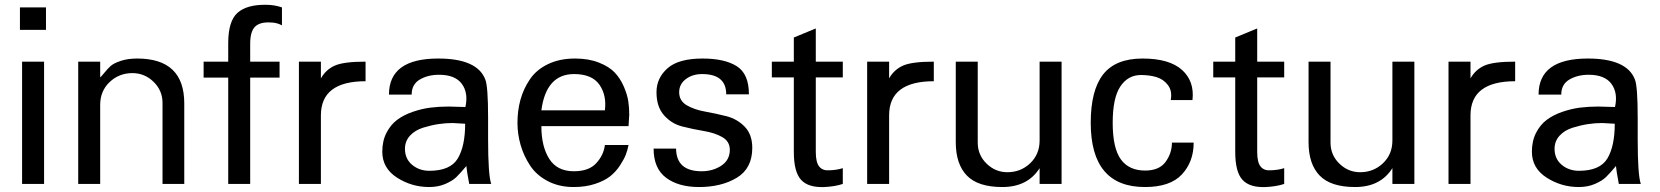

<svg xmlns="http://www.w3.org/2000/svg" viewBox="-20 -752 6786 785"><path d="M168 -629.9V-721.7H61.5V-629.9ZM160.2 0V-500H70.3V0Z M733.4 0V-329.1C733.4 -451.5 669.3 -512.7 541 -512.7C515 -512.7 492.4 -509.4 473.1 -502.9C453.9 -496.4 440.3 -489.4 432.1 -481.9C424 -474.4 415.7 -465.5 407.2 -455.1C398.8 -444.7 392.9 -438.2 389.6 -435.5V-500H299.8V0H389.6V-323.2C389.6 -361 402.5 -392.1 428.2 -416.5C453.9 -440.9 485 -453.1 521.5 -453.1C554.7 -453.1 583.5 -441.2 607.9 -417.5C632.3 -393.7 644.5 -364.9 644.5 -331.1V0Z M1132.8 -648.4V-721.7C1112.6 -728.8 1090.8 -732.4 1067.4 -732.4C1015.3 -733.1 976.6 -722.2 951.2 -699.7C925.8 -677.2 913.1 -635.7 913.1 -575.2V-500H812.5V-434.6H913.1V0H1002.9V-434.6H1123V-500H1002.9V-573.2C1002.9 -605.8 1009.3 -628.7 1022 -642.1C1034.7 -655.4 1055.3 -661.5 1084 -660.2C1102.2 -660.2 1118.5 -656.2 1132.8 -648.4Z M1474.6 -419.9V-500C1415.4 -500 1373.5 -494.6 1349.1 -483.9C1324.7 -473.1 1305.7 -455.7 1292 -431.6V-500H1202.1V0H1292V-280.3C1292 -373.4 1352.9 -419.9 1474.6 -419.9Z M1988.3 0C1979.8 -24.7 1975.6 -85.6 1975.6 -182.6V-269.5C1975.6 -356.8 1971.7 -409.5 1963.9 -427.7C1941.7 -484.4 1877.6 -512.7 1771.5 -512.7C1637.4 -512.7 1570.3 -463.5 1570.3 -365.2H1663.1C1663.1 -393.2 1674.2 -413.7 1696.3 -426.8C1718.4 -439.8 1744.8 -446.3 1775.4 -446.3C1819 -446.3 1849.9 -433.9 1868.2 -409.2C1886.4 -384.4 1891.3 -352.9 1882.8 -314.5C1875 -314.5 1863.6 -314.8 1848.6 -315.4C1833.7 -316.1 1822.3 -316.4 1814.5 -316.4C1788.4 -316.4 1763.7 -314.9 1740.2 -312C1716.8 -309.1 1692.7 -303.4 1668 -294.9C1643.2 -286.5 1621.9 -275.6 1604 -262.2C1586.1 -248.9 1571.5 -231.1 1560.1 -209C1548.7 -186.8 1543 -161.1 1543 -131.8C1543 -86.9 1563 -51.6 1603 -25.9C1643.1 -0.2 1686.8 12.7 1734.4 12.7C1759.1 12.7 1781.2 8.5 1800.8 0C1820.3 -8.5 1835.3 -17.7 1845.7 -27.8C1856.1 -37.9 1869.8 -53.1 1886.7 -73.2C1887.4 -62.2 1891.3 -37.8 1898.4 0ZM1881.8 -246.1C1881.8 -184.9 1871.7 -137.5 1851.6 -104C1831.4 -70.5 1792.6 -53.7 1735.4 -53.7C1708 -53.7 1684.6 -61.8 1665 -78.1C1645.5 -94.4 1635.7 -116.2 1635.7 -143.6C1635.7 -164.4 1642.6 -182.3 1656.2 -197.3C1669.9 -212.2 1687.8 -223.1 1710 -230C1732.1 -236.8 1752.9 -241.7 1772.5 -244.6C1792 -247.6 1811.2 -249 1830.1 -249C1831.4 -249 1848.6 -248 1881.8 -246.1Z M2552.7 -283.2C2552.7 -302.1 2551.4 -320.3 2548.8 -337.9C2546.2 -355.5 2540.2 -375.3 2530.8 -397.5C2521.3 -419.6 2509 -438.8 2493.7 -455.1C2478.4 -471.4 2456.7 -485 2428.7 -496.1C2400.7 -507.2 2368.2 -512.7 2331.1 -512.7C2288.7 -512.7 2251.8 -505 2220.2 -489.7C2188.6 -474.4 2164.1 -453.8 2146.5 -427.7C2128.9 -401.7 2116 -373.9 2107.9 -344.2C2099.8 -314.6 2095.7 -283.2 2095.7 -250C2095.7 -219.4 2099.9 -189.3 2108.4 -159.7C2116.9 -130 2129.7 -102.1 2147 -75.7C2164.2 -49.3 2188.3 -28 2219.2 -11.7C2250.2 4.6 2285.5 12.7 2325.2 12.7C2357.7 12.7 2386.9 8.5 2412.6 0C2438.3 -8.5 2459 -18.9 2474.6 -31.2C2490.2 -43.6 2503.6 -58.3 2514.6 -75.2C2525.7 -92.1 2533.7 -106.9 2538.6 -119.6C2543.5 -132.3 2547.2 -145.5 2549.8 -159.2H2453.1C2449.9 -131.8 2438.2 -107.1 2418 -85C2397.8 -62.8 2367.2 -51.8 2326.2 -51.8C2280.6 -51.8 2247.1 -68.7 2225.6 -102.5C2204.1 -136.4 2193.4 -181 2193.4 -236.3H2549.8ZM2453.1 -300.8H2193.4C2206.4 -399.7 2251 -449.2 2327.1 -449.2C2376 -449.2 2410.5 -434.7 2430.7 -405.8C2450.8 -376.8 2458.3 -341.8 2453.1 -300.8Z M3055.7 -147.5C3055.7 -183.9 3045.4 -212.7 3024.9 -233.9C3004.4 -255 2979.5 -269.4 2950.2 -276.9C2920.9 -284.3 2891.6 -290.7 2862.3 -295.9C2833 -301.1 2808.1 -309.7 2787.6 -321.8C2767.1 -333.8 2756.8 -351.6 2756.8 -375C2756.8 -397.1 2766 -415 2784.2 -428.7C2802.4 -442.4 2824.5 -449.2 2850.6 -449.2C2916.3 -449.2 2949.2 -421.5 2949.2 -366.2H3042C3042 -422.2 3025.4 -460.6 2992.2 -481.4C2959 -502.3 2912.4 -512.7 2852.5 -512.7C2786.8 -512.7 2738.9 -499.3 2709 -472.7C2679 -446 2664.1 -413.4 2664.1 -375C2664.1 -335.3 2674.3 -303.9 2694.8 -280.8C2715.3 -257.6 2740.2 -242.4 2769.5 -234.9C2798.8 -227.4 2828.3 -221.2 2857.9 -216.3C2887.5 -211.4 2912.6 -203.1 2933.1 -191.4C2953.6 -179.7 2963.9 -162.4 2963.9 -139.6C2963.9 -111.7 2952.3 -90 2929.2 -74.7C2906.1 -59.4 2879.2 -51.8 2848.6 -51.8C2779.6 -51.8 2744.8 -82.7 2744.1 -144.5H2652.3C2652.3 -90.5 2669.3 -50.8 2703.1 -25.4C2737 0 2781.9 12.7 2837.9 12.7C2899.1 12.7 2950.7 0 2992.7 -25.4C3034.7 -50.8 3055.7 -91.5 3055.7 -147.5Z M3425.8 0V-64.5C3409.5 -59.2 3391 -56.3 3370.1 -55.7C3352.5 -54.4 3339 -59.4 3329.6 -70.8C3320.1 -82.2 3315.4 -102.2 3315.4 -130.9V-435.5H3425.8V-500H3315.4V-635.7L3225.6 -598.6V-500H3135.7V-435.5H3225.6V-130.9C3225.6 -76.2 3235.5 -38.1 3255.4 -16.6C3275.2 4.9 3307 14.6 3350.6 12.7C3379.2 11.4 3404.3 7.2 3425.8 0Z M3797.9 -419.9V-500C3738.6 -500 3696.8 -494.6 3672.4 -483.9C3647.9 -473.1 3628.9 -455.7 3615.2 -431.6V-500H3525.4V0H3615.2V-280.3C3615.2 -373.4 3676.1 -419.9 3797.9 -419.9Z M4320.3 0V-500H4230.5V-177.7C4230.5 -140 4217.6 -108.9 4191.9 -84.5C4166.2 -60.1 4135.1 -47.9 4098.6 -47.9C4066.1 -47.9 4037.8 -59.6 4013.7 -83C3989.6 -106.4 3977.5 -135.1 3977.5 -168.9V-500H3887.7V-170.9C3887.7 -111 3902.8 -65.4 3933.1 -34.2C3963.4 -2.9 4011.7 12.7 4078.1 12.7C4147.1 12.7 4197.9 -13 4230.5 -64.5V0Z M4860.4 -168.9H4771.5C4771.5 -140.3 4762.9 -114.1 4745.6 -90.3C4728.4 -66.6 4700.5 -54.7 4662.1 -54.7C4617.8 -54.7 4584.6 -70 4562.5 -100.6C4540.4 -131.2 4529.3 -181 4529.3 -250C4529.3 -317.7 4539.7 -367.2 4560.5 -398.4C4581.4 -429.7 4609.4 -445.3 4644.5 -445.3C4668.6 -445.3 4690.1 -442.4 4709 -436.5C4727.9 -430.7 4743.3 -419.8 4755.4 -403.8C4767.4 -387.9 4771.2 -367.5 4766.6 -342.8H4855.5C4861.3 -394.2 4847 -435.4 4812.5 -466.3C4778 -497.2 4724.3 -512.7 4651.4 -512.7C4577.8 -512.7 4524.1 -491 4490.2 -447.8C4456.4 -404.5 4439.5 -338.5 4439.5 -250C4439.5 -74.9 4513.3 12.7 4661.1 12.7C4730.1 12.7 4780.6 -4.6 4812.5 -39.1C4844.4 -73.6 4860.4 -116.9 4860.4 -168.9Z M5230.5 0V-64.5C5214.2 -59.2 5195.6 -56.3 5174.8 -55.7C5157.2 -54.4 5143.7 -59.4 5134.3 -70.8C5124.8 -82.2 5120.1 -102.2 5120.1 -130.9V-435.5H5230.5V-500H5120.1V-635.7L5030.3 -598.6V-500H4940.4V-435.5H5030.3V-130.9C5030.3 -76.2 5040.2 -38.1 5060.1 -16.6C5079.9 4.9 5111.7 14.6 5155.3 12.7C5183.9 11.4 5209 7.2 5230.5 0Z M5762.7 0V-500H5672.9V-177.7C5672.9 -140 5660 -108.9 5634.3 -84.5C5608.6 -60.1 5577.5 -47.9 5541 -47.9C5508.5 -47.9 5480.1 -59.6 5456.1 -83C5432 -106.4 5419.9 -135.1 5419.9 -168.9V-500H5330.1V-170.9C5330.1 -111 5345.2 -65.4 5375.5 -34.2C5405.8 -2.9 5454.1 12.7 5520.5 12.7C5589.5 12.7 5640.3 -13 5672.9 -64.5V0Z M6174.8 -419.9V-500C6115.6 -500 6073.7 -494.6 6049.3 -483.9C6024.9 -473.1 6005.9 -455.7 5992.2 -431.6V-500H5902.3V0H5992.2V-280.3C5992.2 -373.4 6053.1 -419.9 6174.8 -419.9Z M6688.5 0C6680 -24.7 6675.8 -85.6 6675.8 -182.6V-269.5C6675.8 -356.8 6671.9 -409.5 6664.1 -427.7C6641.9 -484.4 6577.8 -512.7 6471.7 -512.7C6337.6 -512.7 6270.5 -463.5 6270.5 -365.2H6363.3C6363.3 -393.2 6374.3 -413.7 6396.5 -426.8C6418.6 -439.8 6445 -446.3 6475.6 -446.3C6519.2 -446.3 6550.1 -433.9 6568.4 -409.2C6586.6 -384.4 6591.5 -352.9 6583 -314.5C6575.2 -314.5 6563.8 -314.8 6548.8 -315.4C6533.9 -316.1 6522.5 -316.4 6514.6 -316.4C6488.6 -316.4 6463.9 -314.9 6440.4 -312C6417 -309.1 6392.9 -303.4 6368.2 -294.9C6343.4 -286.5 6322.1 -275.6 6304.2 -262.2C6286.3 -248.9 6271.6 -231.1 6260.3 -209C6248.9 -186.8 6243.2 -161.1 6243.2 -131.8C6243.2 -86.9 6263.2 -51.6 6303.2 -25.9C6343.3 -0.2 6387 12.7 6434.6 12.7C6459.3 12.7 6481.4 8.5 6501 0C6520.5 -8.5 6535.5 -17.7 6545.9 -27.8C6556.3 -37.9 6570 -53.1 6586.9 -73.2C6587.6 -62.2 6591.5 -37.8 6598.6 0ZM6582 -246.1C6582 -184.9 6571.9 -137.5 6551.8 -104C6531.6 -70.5 6492.8 -53.7 6435.5 -53.7C6408.2 -53.7 6384.8 -61.8 6365.2 -78.1C6345.7 -94.4 6335.9 -116.2 6335.9 -143.6C6335.9 -164.4 6342.8 -182.3 6356.4 -197.3C6370.1 -212.2 6388 -223.1 6410.2 -230C6432.3 -236.8 6453.1 -241.7 6472.7 -244.6C6492.2 -247.6 6511.4 -249 6530.3 -249C6531.6 -249 6548.8 -248 6582 -246.1Z"/></svg>

Font: FreeUniversal
Style: Regular
Weight: 400
Version: Version 1.001